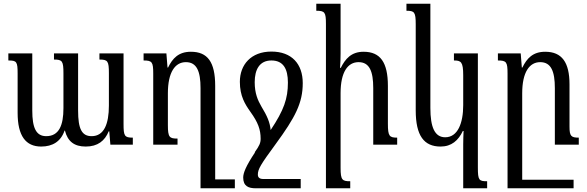

<svg xmlns="http://www.w3.org/2000/svg" viewBox="-20 -780 3165 1035"><path d="M516 -492V-459C561 -459 567 -451 567 -385V-211C567 -112 541 -46 474 -46C421 -46 401 -85 401 -184V-492H271V-459C316 -459 322 -451 322 -384V-197C322 -104 298 -46 229 -46C174 -46 154 -92 154 -184V-492H25V-454C70 -454 75 -448 75 -383V-172C75 -47 119 10 202 10C263 10 308 -17 328 -76H330C345 -17 381 10 442 10C507 10 545 -21 566 -72H569L575 0H696V-38C651 -38 646 -47 646 -112V-492Z M1009 -501C942 -501 910 -465 886 -416H883L877 -492H754V-454C800 -454 806 -446 806 -383V0H937V-33C894 -33 885 -39 885 -105V-277C885 -391 924 -445 982 -445C1041 -445 1061 -395 1061 -305V235H1246V187H1140V-317C1140 -446 1099 -501 1009 -501Z M1359 235H1601V185H1400C1377 185 1370 175 1370 161C1370 132 1385 107 1465 -2C1572 -148 1612 -225 1612 -332C1612 -435 1553 -502 1443 -502C1333 -502 1273 -431 1273 -339C1273 -262 1301 -218 1330 -177C1371 -120 1385 -82 1385 -32C1385 -9 1378 6 1353 41H1355C1305 116 1291 153 1291 177C1291 224 1320 235 1359 235ZM1389 -206C1370 -239 1353 -276 1353 -337C1353 -405 1379 -454 1443 -454C1507 -454 1532 -409 1532 -335C1532 -249 1511 -187 1439 -79C1435 -121 1420 -155 1389 -206Z M2121 -38C2079 -38 2071 -46 2071 -113V-317C2071 -444 2030 -501 1940 -501C1873 -501 1841 -462 1817 -414H1813C1815 -440 1816 -466 1816 -491V-760H1685V-722C1731 -722 1737 -714 1737 -651V235H1868V197C1825 197 1816 191 1816 125V-278C1816 -392 1855 -445 1913 -445C1972 -445 1992 -395 1992 -305V0H2121Z M2477 235H2606V197C2562 197 2556 192 2556 123V-492H2427V-454C2465 -454 2477 -447 2477 -374V-213C2477 -117 2448 -40 2380 -40C2323 -40 2300 -95 2300 -198V-760H2171V-722C2214 -722 2221 -715 2221 -649V-185C2221 -48 2266 10 2355 10C2414 10 2451 -23 2475 -74H2479C2478 -52 2477 -25 2477 -2Z M3050 -97V-325C3050 -444 3009 -501 2919 -501C2852 -501 2820 -465 2796 -416H2793L2787 -492H2664V-454C2710 -454 2716 -446 2716 -383V235H3072V189H2795V-277C2795 -391 2834 -445 2892 -445C2951 -445 2971 -395 2971 -305V0H3100V-38C3059 -38 3050 -46 3050 -97Z"/></svg>

Font: Noto Serif Armenian ExtraCondensed Medium
Style: Regular
Weight: 500
Width: 2
Designer: Monotype Design Team
Foundry: Monotype Imaging Inc.
Version: Version 2.008